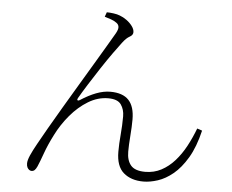

<svg xmlns="http://www.w3.org/2000/svg" viewBox="-54 -826 1108 918"><g transform="rotate(5 500.0 -366.5)"><path d="M414 -740 422 -762Q436 -762 454.5 -759.5Q473 -757 485 -752Q502 -746 518.5 -734Q535 -722 546 -707Q557 -692 557 -678Q557 -664 541 -655.5Q525 -647 507 -623Q493 -605 468 -570Q443 -535 415 -492.5Q387 -450 361.5 -409.5Q336 -369 320 -341Q316 -334 319 -331Q322 -328 329 -332Q369 -358 404.5 -371.5Q440 -385 472 -385Q532 -385 560.5 -354.5Q589 -324 589 -262Q589 -228 585.5 -183.5Q582 -139 582 -107Q582 -65 602 -41.5Q622 -18 671 -18Q713 -18 748 -36.5Q783 -55 811.5 -87Q840 -119 862 -160Q884 -201 901 -246L925 -238Q906 -158 875 -106Q844 -54 808 -24.5Q772 5 735 17Q698 29 666 29Q607 29 571 -2Q535 -33 535 -103Q535 -141 539 -185.5Q543 -230 543 -273Q543 -306 526.5 -329.5Q510 -353 465 -353Q415 -353 369 -325Q323 -297 285 -252Q247 -207 221 -155Q196 -106 181 -64Q166 -22 156 1Q150 14 144 19.5Q138 25 129 25Q124 25 118.5 21.5Q113 18 109 10.5Q105 3 105 -9Q105 -24 115.5 -48Q126 -72 145 -106Q164 -140 189 -184Q218 -234 251.5 -291Q285 -348 319.5 -405.5Q354 -463 384.5 -514.5Q415 -566 438.5 -605.5Q462 -645 474 -666Q485 -686 483.5 -697.5Q482 -709 472 -716Q462 -724 445 -730Q428 -736 414 -740Z"/></g></svg>

Font: Noto Serif TC
Style: Regular
Weight: 200
Designer: Ryoko NISHIZUKA 西塚涼子 (kana & ideographs); Frank Grießhammer (Latin, Greek & Cyrillic); Wenlong ZHANG 张文龙 (bopomofo); San
Foundry: Adobe
Version: Version 2.001;hotconv 1.1.0;makeotfexe 2.6.0